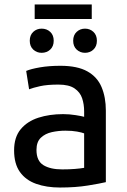

<svg xmlns="http://www.w3.org/2000/svg" viewBox="-20 -827 567 858"><path d="M248 11Q188 11 141.5 -5.5Q95 -22 69 -58.5Q43 -95 43 -155Q43 -214 72.5 -249.5Q102 -285 151.5 -301Q201 -317 262 -317Q290 -317 318 -312.5Q346 -308 356 -305V-329Q356 -361 347 -388Q338 -415 313 -432Q288 -449 241 -449Q191 -449 159.5 -442Q128 -435 110 -428L97 -510Q118 -519 158.5 -526Q199 -533 250 -533Q326 -533 370.5 -508Q415 -483 434 -437.5Q453 -392 453 -333V-13Q428 -7 373 2Q318 11 248 11ZM258 -70Q289 -70 314 -72Q339 -74 356 -77V-231Q346 -235 324.5 -239Q303 -243 272 -243Q241 -243 211.5 -236.5Q182 -230 162.5 -211.5Q143 -193 143 -157Q143 -108 174 -89Q205 -70 258 -70ZM135 -742V-807H390V-742ZM166 -591Q144 -591 128.5 -605.5Q113 -620 113 -645Q113 -670 128.5 -684.5Q144 -699 166 -699Q189 -699 204.5 -684.5Q220 -670 220 -645Q220 -620 204.5 -605.5Q189 -591 166 -591ZM360 -591Q338 -591 322.5 -605.5Q307 -620 307 -645Q307 -670 322.5 -684.5Q338 -699 360 -699Q382 -699 397.5 -684.5Q413 -670 413 -645Q413 -620 397.5 -605.5Q382 -591 360 -591Z"/></svg>

Font: Ubuntu Sans Medium
Style: Regular
Weight: 500
Designer: Dalton Maag Ltd
Foundry: Dalton Maag Ltd
Version: Version 1.006; ttfautohint (v1.8.4.7-5d5b)